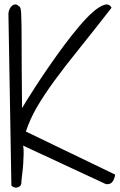

<svg xmlns="http://www.w3.org/2000/svg" viewBox="-20 -850 551 880"><path d="M18.6 -788.1Q19.5 -799.8 24.4 -809.6Q29.3 -819.3 36.6 -824.7Q43.9 -830.1 51.8 -829.6Q59.6 -829.1 67.4 -820.3Q71.3 -820.3 73.7 -813Q76.2 -805.7 77.1 -786.6Q78.1 -767.6 78.6 -734.4Q79.1 -701.2 79.1 -649.4Q79.1 -597.7 79.6 -524.9Q80.1 -452.1 81.1 -354.5Q85 -361.3 102.1 -389.2Q119.1 -417 145.5 -457.5Q171.9 -498 204.6 -545.4Q237.3 -592.8 272 -639.6Q306.6 -686.5 341.3 -727.5Q376 -768.6 405.3 -794.4Q434.6 -820.3 457.5 -827.6Q480.5 -835 491.2 -814.5Q406.2 -705.1 340.8 -624Q275.4 -543 228 -478Q180.7 -413.1 148.9 -358.4Q117.2 -303.7 98.6 -247.1L507.8 -49.8Q505.9 -33.2 496.6 -18.6Q487.3 -3.9 465.8 -5.9L85.9 -182.6Q88.9 -167 88.4 -145Q87.9 -123 86.4 -99.6Q85 -76.2 82 -54.7Q79.1 -33.2 78.1 -19.5Q80.1 1 64 7.8Q47.9 14.6 32.2 1Z"/></svg>

Font: Shadows Into Light Two
Style: Regular
Weight: 400
Designer: Kimberly Geswein
Foundry: Kimberly Geswein
Version: Version 1.003 2012